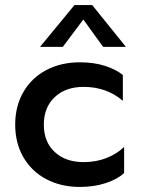

<svg xmlns="http://www.w3.org/2000/svg" viewBox="-20 -728 555 758"><path d="M295 10Q221 10 163 -20.5Q105 -51 72.5 -107Q40 -163 40 -236Q40 -309 72.5 -365Q105 -421 163 -451.5Q221 -482 295 -482Q351 -482 394.5 -468Q438 -454 465 -432V-330Q401 -385 310 -385Q239 -385 196 -344.5Q153 -304 153 -236Q153 -168 196 -128Q239 -88 310 -88Q359 -88 400 -104Q441 -120 470 -148V-45Q445 -21 398.5 -5.5Q352 10 295 10ZM477 -543H387L309 -651L228 -543H138L274 -708H344Z"/></svg>

Font: Madhuban Medium
Style: Regular
Weight: 500
Designer: jaikishan Patel
Foundry: MagicType
Version: Version 1.000